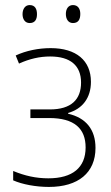

<svg xmlns="http://www.w3.org/2000/svg" viewBox="-20 -729 439 758"><path d="M69 -673C69 -653 79 -638 97 -638C118 -638 126 -652 126 -673C126 -694 118 -709 97 -709C79 -709 69 -693 69 -673ZM240 -674C240 -653 250 -638 268 -638C289 -638 297 -652 297 -674C297 -694 288 -709 268 -709C250 -709 240 -694 240 -674ZM173 9C289 9 357 -47 357 -145C357 -218 319 -264 249 -280V-283C305 -299 339 -342 339 -406C339 -490 281 -539 180 -539C132 -539 83 -529 42 -510L55 -478C97 -497 137 -506 178 -506C258 -506 300 -470 300 -403C300 -336 261 -297 177 -297H100V-263H174C274 -263 318 -221 318 -147C318 -67 266 -25 171 -25C122 -25 78 -35 32 -54V-17C68 -1 122 9 173 9Z"/></svg>

Font: Noto Sans SemiCondensed ExtraLight
Style: Regular
Weight: 200
Width: 4
Designer: Monotype Design Team
Foundry: Monotype Imaging Inc.
Version: Version 2.013